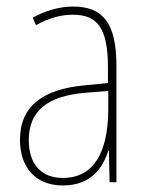

<svg xmlns="http://www.w3.org/2000/svg" viewBox="-20 -557 450 587"><path d="M203 -537C162 -537 118 -524 80 -503L90 -480C133 -504 170 -512 203 -512C278 -512 310 -471 310 -351V-303L237 -296C113 -284 41 -234 41 -129C41 -53 82 10 172 10C258 10 294 -43 311 -96H313L315 0H336V-356C336 -486 295 -537 203 -537ZM237 -273 311 -279V-220C310 -98 271 -13 172 -13C106 -13 68 -55 68 -129C68 -219 127 -263 237 -273Z"/></svg>

Font: Noto Sans Gujarati Condensed Thin
Style: Regular
Weight: 100
Width: 3
Designer: Jelle Bosma - Monotype Design Team, Universal Thirst
Foundry: Monotype Imaging Inc.
Version: Version 2.106